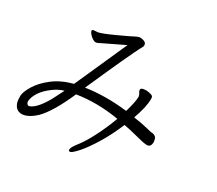

<svg xmlns="http://www.w3.org/2000/svg" viewBox="-125 -883 1249 1103"><g transform="rotate(20 500.0 -331.5)"><path d="M176 -250Q95 -209 75 -149Q72 -134 77.5 -127Q83 -120 87 -120Q132 -123 199 -204Q226 -239 251 -273Q213 -269 176 -250ZM623 -285Q655 -350 662 -383V-384Q664 -395 658.5 -406.5Q653 -418 655 -427L657 -431Q660 -437 676 -437Q692 -437 710 -430Q728 -423 732.5 -416.5Q737 -410 734 -396Q723 -342 679 -266Q731 -249 762.5 -235Q794 -221 798.5 -219.5Q803 -218 809 -217Q815 -216 825.5 -207Q836 -198 833 -169Q827 -141 806 -141Q791 -141 736 -166.5Q681 -192 642 -206Q593 -130 542.5 -73Q492 -16 453 15Q414 46 401.5 46Q389 46 392 33.5Q395 21 418 -1Q462 -39 508 -100Q554 -161 591 -225Q453 -274 320 -276Q231 -142 163 -94Q115 -62 78 -62H70Q26 -67 19 -114Q17 -133 22 -158.5Q27 -184 60.5 -222.5Q94 -261 151.5 -291.5Q209 -322 289 -329L501 -643L356 -602Q337 -595 326.5 -595Q316 -595 304 -606Q292 -617 284.5 -630.5Q277 -644 278.5 -650.5Q280 -657 289 -657L315 -654Q340 -654 420.5 -675Q501 -696 519.5 -702.5Q538 -709 550.5 -709Q563 -709 579.5 -699.5Q596 -690 592 -673Q591 -667 583.5 -658.5Q576 -650 552.5 -617.5Q529 -585 498.5 -541Q468 -497 438 -452.5Q408 -408 385.5 -374.5Q363 -341 355 -330Q483 -327 623 -285Z"/></g></svg>

Font: LXGW Bright GB
Style: Italic
Weight: 400
Italic angle: -12°
Designer: Christian Thalmann (Catharsis Fonts)
Foundry: LXGW / Christian Thalmann (Catharsis Fonts) / Fontworks Inc.
Version: Version 5.510